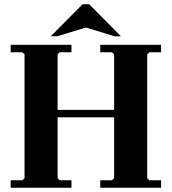

<svg xmlns="http://www.w3.org/2000/svg" viewBox="-20 -880 805 900"><path d="M450 0V-35H505L515 -45V-625L505 -635H450V-670H735V-635H680L670 -625V-45L680 -35H735V0ZM30 0V-35H85L95 -45V-625L85 -635H30V-670H315V-635H260L250 -625V-45L260 -35H315V0ZM215 -330V-365H585V-330ZM517 -710 383 -751 248 -710H218L367 -860H398L547 -710Z"/></svg>

Font: Brygada 1918
Style: Regular
Weight: 400
Designer: Mateusz Machalski | Borys Kosmynka | Przemek Hoffer
Foundry: NIEPODLEGLA 2018
Version: Version 3.006